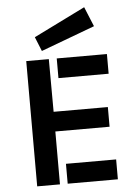

<svg xmlns="http://www.w3.org/2000/svg" viewBox="-60 -946 708 991"><g transform="rotate(-5 294.0 -450.0)"><path d="M414 -900 147 -768 177 -694 456 -798ZM510 -547V-649H250C250 -649 250 -547 250 -547ZM510 0V-103H250C250 -103 250 0 250 0ZM210 -274H491V-376H210L209 -649H92V0H210Z"/></g></svg>

Font: Karla
Style: Bold Stencil
Weight: 400
Designer: Jonathan Pinhorn
Version: Version 1.000